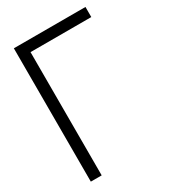

<svg xmlns="http://www.w3.org/2000/svg" viewBox="-174 -787 773 873"><g transform="rotate(-30 212.5 -350.0)"><path d="M41 0H98V-647H417V-700H41Z"/></g></svg>

Font: AdventPro_ExpandedRegular
Style: ExpandedRegular
Weight: 400
Width: 7
Designer: VivaRado, Andreas Kalpakidis
Foundry: VivaRado, Andreas Kalpakidis
Version: Version 3.000